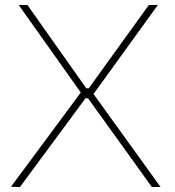

<svg xmlns="http://www.w3.org/2000/svg" viewBox="-20 -750 702 770"><path d="M24 -1 304 -379 55 -730H90L326 -396H336L577 -730H613L355 -373L624 0H589L333 -356H323L60 0Z"/></svg>

Font: Sora Thin
Style: Regular
Weight: 32
Designer: Jonathan Barnbrook, Julián Moncada
Foundry: Barnbrook Fonts
Version: Version 2.000